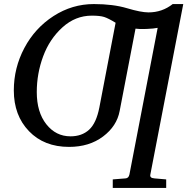

<svg xmlns="http://www.w3.org/2000/svg" viewBox="-20 -707 962 945"><path d="M798 176V218H535V176L598 171Q613 170 617 152L756 -570Q737 -566 701.5 -564.5Q666 -563 647 -566L569 -161Q555 -86 487 -35Q419 16 320 16Q197 16 122.5 -61.5Q48 -139 48 -262Q48 -373 100 -471Q152 -569 243.5 -628Q335 -687 442 -687Q537 -687 605.5 -666.5Q674 -646 711 -646Q778 -646 830 -687H882L720 152Q718 160 722.5 165Q727 170 740 171ZM469 -178 549 -595Q513 -617 492.5 -623.5Q472 -630 432 -630Q351 -630 287.5 -572.5Q224 -515 192.5 -430Q161 -345 161 -254Q161 -155 208 -95.5Q255 -36 327 -36Q383 -36 418.5 -68.5Q454 -101 469 -178Z"/></svg>

Font: Veleka
Style: Italic
Weight: 400
Italic angle: -12°
Designer: Stefan Peev, Context Ltd, 2016; SIL International, 1997-2014.
Foundry: Stefan Peev, Context Ltd, 2016
Version: Version 1.000